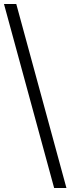

<svg xmlns="http://www.w3.org/2000/svg" viewBox="-20 -828 355 968"><path d="M253 120 0 -808H62L315 120Z"/></svg>

Font: Encode Sans Semi Expanded Light
Style: Regular
Weight: 300
Width: 6
Designer: Multiple Designers
Foundry: Impallari Type
Version: Version 2.000